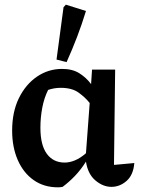

<svg xmlns="http://www.w3.org/2000/svg" viewBox="-20 -792 603 822"><path d="M248 8Q238 10 228 10Q168 10 124 -21Q80 -52 56 -107Q32 -162 32 -233Q32 -313 61 -372Q90 -431 138.5 -464Q187 -497 246 -497Q290 -497 319.5 -478.5Q349 -460 370 -432L374 -494H473L468 -86L555 -94Q551 -43 522 -17.5Q493 8 457 8Q421 8 388.5 -19.5Q356 -47 348 -100Q326 -65 300.5 -38.5Q275 -12 248 8ZM153 -245Q153 -171 180.5 -133.5Q208 -96 257 -96Q278 -96 301 -105.5Q324 -115 348 -136L364 -351Q345 -375 316.5 -395.5Q288 -416 240 -416Q212 -416 186 -407Q169 -373 161 -331Q153 -289 153 -245ZM265 -526 222 -537 252 -761 262 -772 348 -745Q331 -689 310 -634Q289 -579 265 -526Z"/></svg>

Font: Piazzolla SemiBold
Style: Regular
Weight: 600
Designer: Juan Pablo del Peral
Foundry: Huerta Tipografica
Version: Version 1.330